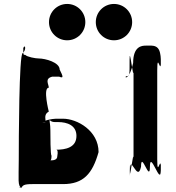

<svg xmlns="http://www.w3.org/2000/svg" viewBox="-20 -933 891 972"><path d="M320 -913C371 -913 412 -872 412 -821C412 -770 371 -729 320 -729C269 -729 228 -770 228 -821C228 -872 269 -913 320 -913ZM557 -913C608 -913 649 -872 649 -821C649 -770 608 -729 557 -729C506 -729 465 -770 465 -821C465 -872 506 -913 557 -913ZM718 -702C754 -702 793 -711 793 -635C793 -550 795 -717 795 -632C795 -537 776 -680 776 -577V-126C776 -23 795 -166 795 -71C795 14 793 -153 793 -68C793 9 739 -176 739 -89C739 -4 694 -174 694 -89C676 -4 638 -164 638 -68C638 17 636 -156 636 -71C636 6 656 -193 656 -126V-577C656 -510 636 -708 636 -632C636 -547 637 -547 618 -547C608 -537 636 -529 654 -614C654 -699 698 -702 718 -702ZM75 -126C75 -23 68 9 90 19C90 19 57 17 88 17C97 7 96 -1 144 -1H299C402 -1 448 -53 479 -163C479 -271 371 -332 299 -332H263C246 -332 188 -322 210 -313C210 -313 177 -314 208 -314C217 -323 196 -351 227 -368C227 -368 196 -489 227 -489C227 -507 204 -535 245 -545H279C303 -535 300 -545 282 -581C282 -617 210 -637 176 -637C159 -637 117 -645 108 -655C96 -655 98 -658 98 -690C107 -712 115 -682 95 -664C76 -664 75 -211 75 -126ZM235 -274C235 -305 230 -318 231 -322C231 -322 227 -324 233 -324C237 -320 244 -315 258 -315H274C321 -315 367 -298 367 -245C367 -186 312 -175 264 -175C272 -175 274 -164 270 -142C270 -124 252 -121 236 -121C240 -125 241 -137 241 -145C235 -145 235 -252 235 -274Z"/></svg>

Font: Hussar Przerywany
Style: Regular
Weight: 400
Foundry: Cannot Into Space Fonts
Version: Version 0.982